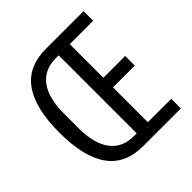

<svg xmlns="http://www.w3.org/2000/svg" viewBox="-187 -836 974 974"><g transform="rotate(-45 300.0 -349.0)"><path d="M289 0Q161 0 99 -88Q37 -176 37 -349Q37 -522 99 -610Q161 -698 289 -698H560V-629H392V-388H548V-319H392V-69H560V0ZM312 -69V-629H293Q208 -629 165 -570Q122 -511 122 -403V-295Q122 -187 165 -128Q208 -69 293 -69Z"/></g></svg>

Font: IBM Plex Mono
Style: Regular
Weight: 400
Monospace: yes
Designer: Mike Abbink, Paul van der Laan, Pieter van Rosmalen
Foundry: Bold Monday
Version: Version 2.3